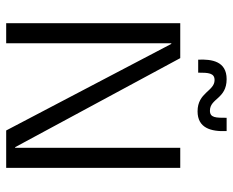

<svg xmlns="http://www.w3.org/2000/svg" viewBox="-86 -667 753 621"><g transform="rotate(90 290.5 -356.5)"><path d="M458 -29H456L168 -563H55V0H120V-534H122L402 0H523V-563H458ZM340 -619C394 -619 406 -662 404 -713H361C361 -678 361 -659 338 -659C298 -659 300 -713 236 -713C178 -713 171 -665 173 -621H215C215 -654 216 -674 239 -674C275 -674 279 -619 340 -619Z"/></g></svg>

Font: OSH Darker Grotesque Medium
Style: Regular
Weight: 500
Designer: Gabriel Lam
Foundry: TypeRant
Version: Version 1.000;Glyphs 3.1.1 (3148)